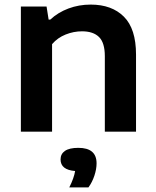

<svg xmlns="http://www.w3.org/2000/svg" viewBox="-20 -574 678 837"><path d="M71 -545.5H183L192 -488.5H199Q233 -520 278.5 -537Q324 -554 375.5 -554Q467.5 -554 520.2 -501.2Q573 -448.5 573 -336V0H437V-329Q437 -387.5 411.8 -412.5Q386.5 -437.5 337.5 -437.5Q301 -437.5 266 -423.5Q231 -409.5 207 -381.5V0H71ZM401 138Q401 163 391.5 191.8Q382 220.5 365.5 243H282Q302.5 202.5 307.5 171.5Q244 166.5 244 121Q244 97 263.2 83.8Q282.5 70.5 321.5 70.5Q401 70.5 401 138Z"/></svg>

Font: Encode Sans Semi Expanded SmBd
Style: Regular
Weight: 600
Width: 6
Designer: Multiple Designers
Foundry: Impallari Type
Version: Version 2.000